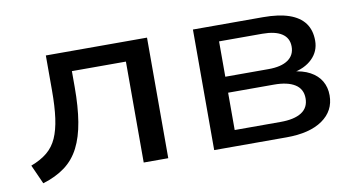

<svg xmlns="http://www.w3.org/2000/svg" viewBox="-57 -624 1426 770"><g transform="rotate(-10 656.0 -239.5)"><path d="M64 12 29 -66Q69 -81 95 -102.5Q121 -124 135.5 -156.5Q150 -189 156.5 -236Q163 -283 163 -349V-491H575V0H475V-411H255V-346Q255 -266 245 -205.5Q235 -145 213 -102Q191 -59 154 -31.5Q117 -4 64 12Z M762 0V-491H1047Q1111 -491 1153 -476.5Q1195 -462 1216 -433.5Q1237 -405 1237 -362Q1237 -319 1206.5 -289Q1176 -259 1123 -250L1124 -256Q1167 -252 1196.5 -236Q1226 -220 1241 -194.5Q1256 -169 1256 -136Q1256 -73 1203.5 -36.5Q1151 0 1057 0ZM857 -65H1044Q1100 -65 1129.5 -84Q1159 -103 1159 -141Q1159 -179 1129 -198Q1099 -217 1044 -217H857ZM857 -282H1033Q1085 -282 1112.5 -301Q1140 -320 1140 -355Q1140 -390 1112.5 -408Q1085 -426 1033 -426H857Z"/></g></svg>

Font: Nunito Sans 10pt SemiExpanded Medium
Style: Regular
Weight: 500
Width: 6
Designer: Vernon Adams
Foundry: Vernon Adams
Version: Version 3.101;gftools[0.9.27]